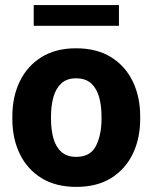

<svg xmlns="http://www.w3.org/2000/svg" viewBox="-20 -729 603 759"><path d="M28.8 -258.8V-269Q28.8 -346.2 58.1 -407Q87.4 -467.8 143.6 -502.9Q199.7 -538.1 280.8 -538.1Q362.8 -538.1 419.2 -502.9Q475.6 -467.8 504.9 -407Q534.2 -346.2 534.2 -269V-258.8Q534.2 -181.6 504.9 -120.8Q475.6 -60.1 419.4 -25.1Q363.3 9.8 281.7 9.8Q200.2 9.8 143.8 -25.1Q87.4 -60.1 58.1 -120.8Q28.8 -181.6 28.8 -258.8ZM181.6 -269V-258.8Q181.6 -216.8 190.9 -182.9Q200.2 -148.9 222.2 -128.9Q244.1 -108.9 281.7 -108.9Q337.4 -108.9 359.4 -152.3Q381.3 -195.8 381.3 -258.8V-269Q381.3 -310.1 372.1 -344.2Q362.8 -378.4 340.8 -398.9Q318.8 -419.4 280.8 -419.4Q243.7 -419.4 221.9 -398.9Q200.2 -378.4 190.9 -344.2Q181.6 -310.1 181.6 -269ZM450.2 -709V-627H113.3V-709Z"/></svg>

Font: Vazirmatn RD UI ExtraBold
Style: Regular
Weight: 800
Designer: Saber Rastikerdar
Foundry: Saber Rastikerdar
Version: Version 33.003